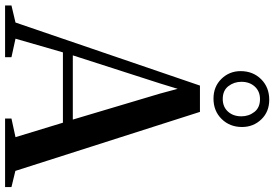

<svg xmlns="http://www.w3.org/2000/svg" viewBox="-206 -876 1054 737"><g transform="rotate(90 320.5 -507.0)"><path d="M38 -40 280 -748H381L607.5 -39.5L669.5 -24.5V0H406.5V-24.5L478 -40L422.5 -222H152.5L100 -40L171 -24.5V0H-27.5V-24.5ZM410.5 -260 310.5 -595.5 292.5 -662.5 272 -595.5 164 -260ZM330 -800Q284 -800 254.2 -830.5Q224.5 -861 224.5 -904Q224.5 -951.5 255.5 -982.8Q286.5 -1014 334.5 -1014Q380.5 -1014 409.8 -983.5Q439 -953 439 -909.5Q439 -862.5 408.2 -831.2Q377.5 -800 330 -800ZM331.5 -835.5Q361.5 -835.5 379.8 -855.5Q398 -875.5 398 -907Q398 -935.5 381.2 -957Q364.5 -978.5 332 -978.5Q302 -978.5 283.8 -958.5Q265.5 -938.5 265.5 -907Q265.5 -879 282.2 -857.2Q299 -835.5 331.5 -835.5Z"/></g></svg>

Font: Merriweather 120pt Medium
Style: Regular
Weight: 500
Version: Version 2.100